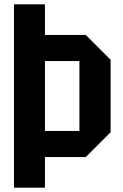

<svg xmlns="http://www.w3.org/2000/svg" viewBox="-20 -720 566 880"><path d="M44 140V-700H186V-560H373L487 -446V-114L373 0H186V140ZM186 -120H344V-440H186Z"/></svg>

Font: Tektur SemiCondensed SemiBold
Style: Regular
Weight: 600
Width: 4
Designer: Adam Jagosz
Foundry: Adam Jagosz
Version: Version 1.005;gftools[0.9.30]